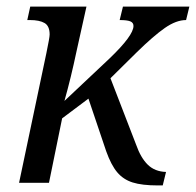

<svg xmlns="http://www.w3.org/2000/svg" viewBox="-20 -556 596 584"><path d="M396 -397 316 -318 394 -116Q408 -76 429.5 -55Q451 -34 485 -33L475 8H460Q412 8 383.5 -1Q355 -10 336.5 -32Q318 -54 303 -96L249 -256L169 -196L129 0H38L121 -394Q131 -442 131 -451Q131 -477 115.5 -486Q100 -495 71 -495H63L72 -536H243L213 -401Q196 -320 176 -249L313 -378Q386 -448 386 -477Q386 -487 376.5 -491Q367 -495 344 -495L354 -536H556L546 -495Q516 -495 481.5 -471Q447 -447 396 -397Z"/></svg>

Font: Noto Serif Narrow
Style: Italic
Weight: 400
Width: 4
Italic angle: -12°
Designer: Monotype Design Team
Foundry: Monotype Imaging Inc.
Version: Version 1.001